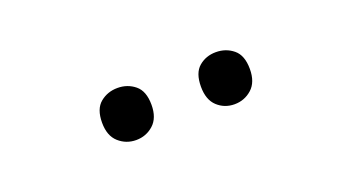

<svg xmlns="http://www.w3.org/2000/svg" viewBox="-25 -852 630 343"><g transform="rotate(-20 290.0 -680.5)"><path d="M149 -681Q149 -707 163 -718.5Q177 -730 196 -730Q215 -730 229 -718.5Q243 -707 243 -681Q243 -656 229 -643.5Q215 -631 196 -631Q177 -631 163 -643.5Q149 -656 149 -681ZM337 -681Q337 -707 350.5 -718.5Q364 -730 383 -730Q402 -730 416 -718.5Q430 -707 430 -681Q430 -656 416 -643.5Q402 -631 383 -631Q364 -631 350.5 -643.5Q337 -656 337 -681Z"/></g></svg>

Font: Noto IKEA Arabic
Style: Regular
Weight: 400
Designer: Monotype Design Team
Foundry: Monotype Imaging Inc.
Version: Version 1.200